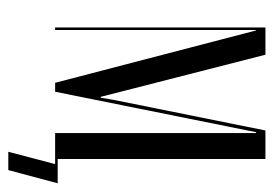

<svg xmlns="http://www.w3.org/2000/svg" viewBox="-116 -418 644 451"><g transform="rotate(90 205.5 -193.0)"><path d="M354 -495H287L215 -138L210 -108H208L109 -495H45V-1H51V-473H52L175 -1H196L291 -473H293V-1H366L337 109H380L411 -7H354Z"/></g></svg>

Font: Moniqa Display
Style: Regular
Weight: 400
Designer: Rajesh Rajput
Foundry: Rajesh Rajput
Version: Version 1.000